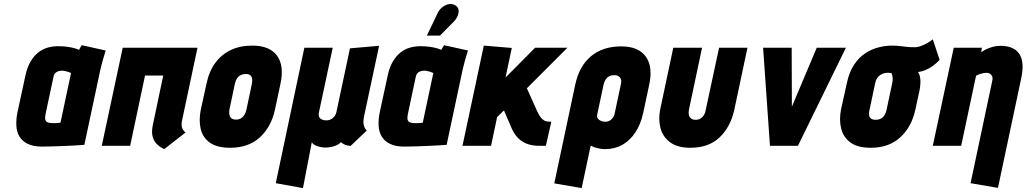

<svg xmlns="http://www.w3.org/2000/svg" viewBox="-20 -745 5245 981"><path d="M520 -487 398 -514Q392 -506 388 -498Q384 -490 384 -490Q379 -493 364.5 -497.5Q350 -502 327.5 -505.5Q305 -509 277 -509Q249 -509 223 -501.5Q197 -494 174.5 -476Q152 -458 135 -428.5Q118 -399 109 -355L69 -170Q62 -135 63.5 -103.5Q65 -72 79 -48Q93 -24 121.5 -10Q150 4 196 4Q219 4 247.5 3Q276 2 305 1Q334 0 358 -1.5Q382 -3 396.5 -4Q411 -5 411 -5L493 -390Q497 -407 503.5 -431.5Q510 -456 520 -487ZM213 -163 253 -351Q255 -363 260.5 -369.5Q266 -376 273 -379Q280 -382 286.5 -383Q293 -384 297 -384Q302 -384 308 -383Q314 -382 320.5 -380Q327 -378 333 -376Q339 -374 343 -372L289 -118Q283 -118 277.5 -117Q272 -116 266.5 -116Q261 -116 256 -116Q251 -116 245 -116Q232 -116 223 -120Q214 -124 211.5 -134Q209 -144 213 -163Z M909 -124 989 -501H607L500 0H645L721 -359H814L761 -107Q753 -69 760.5 -45Q768 -21 782.5 -7.5Q797 6 808.5 11.5Q820 17 819 17L928 -68Q917 -76 911.5 -89Q906 -102 909 -124Z M1385 -185 1413 -317Q1433 -409 1395.5 -460.5Q1358 -512 1269 -512Q1206 -512 1158.5 -489Q1111 -466 1079.5 -423Q1048 -380 1035 -317L1006 -185Q995 -130 1005.5 -86Q1016 -42 1052.5 -16Q1089 10 1156 10Q1250 10 1308 -43.5Q1366 -97 1385 -185ZM1267 -317 1239 -184Q1236 -170 1229 -158.5Q1222 -147 1211.5 -140.5Q1201 -134 1186 -134Q1170 -134 1162 -141Q1154 -148 1152 -159.5Q1150 -171 1152 -184L1180 -317Q1184 -334 1191.5 -345Q1199 -356 1210.5 -361.5Q1222 -367 1236 -367Q1250 -367 1258 -361Q1266 -355 1268 -344Q1270 -333 1267 -317Z M1840 -150 1917 -511 1768 -498 1699 -173Q1697 -162 1690 -152Q1683 -142 1672 -136Q1661 -130 1646 -130Q1637 -130 1627 -133.5Q1617 -137 1612 -145.5Q1607 -154 1609 -168L1680 -501H1535L1389 191L1528 216L1573 -18Q1578 -10 1586.5 -5Q1595 0 1605 3Q1615 6 1624.5 7.5Q1634 9 1641 9Q1660 9 1676.5 5Q1693 1 1705 -5.5Q1717 -12 1722 -19Q1726 -15 1734 -10Q1742 -5 1752 -2.5Q1762 0 1771 1L1854 -78Q1852 -80 1846.5 -87Q1841 -94 1838 -109Q1835 -124 1840 -150Z M2371 -487 2249 -514Q2243 -506 2239 -498Q2235 -490 2235 -490Q2230 -493 2215.5 -497.5Q2201 -502 2178.5 -505.5Q2156 -509 2128 -509Q2100 -509 2074 -501.5Q2048 -494 2025.5 -476Q2003 -458 1986 -428.5Q1969 -399 1960 -355L1920 -170Q1913 -135 1914.5 -103.5Q1916 -72 1930 -48Q1944 -24 1972.5 -10Q2001 4 2047 4Q2070 4 2098.5 3Q2127 2 2156 1Q2185 0 2209 -1.5Q2233 -3 2247.5 -4Q2262 -5 2262 -5L2344 -390Q2348 -407 2354.5 -431.5Q2361 -456 2371 -487ZM2064 -163 2104 -351Q2106 -363 2111.5 -369.5Q2117 -376 2124 -379Q2131 -382 2137.5 -383Q2144 -384 2148 -384Q2153 -384 2159 -383Q2165 -382 2171.5 -380Q2178 -378 2184 -376Q2190 -374 2194 -372L2140 -118Q2134 -118 2128.5 -117Q2123 -116 2117.5 -116Q2112 -116 2107 -116Q2102 -116 2096 -116Q2083 -116 2074 -120Q2065 -124 2062.5 -134Q2060 -144 2064 -163ZM2298 -634Q2311 -647 2318 -663Q2325 -679 2323 -694Q2321 -709 2306 -718Q2289 -728 2271 -723.5Q2253 -719 2238.5 -707Q2224 -695 2217 -680L2161 -563H2228Z M2724 -178 2672 -294 2879 -501H2714L2563 -349L2595 -500L2452 -512L2343 0H2489L2520 -147L2555 -181L2591 -97Q2603 -67 2621.5 -45.5Q2640 -24 2668 -12Q2696 0 2734 0H2769L2797 -123H2793Q2780 -123 2769 -126Q2758 -129 2747 -140.5Q2736 -152 2724 -178Z M3267 -171 3297 -312Q3317 -404 3279.5 -456Q3242 -508 3154 -508Q3060 -508 2999.5 -457.5Q2939 -407 2919 -312L2812 192L2952 216L2998 -1Q3005 3 3013 6Q3021 9 3030.5 11.5Q3040 14 3050.5 15.5Q3061 17 3071 17Q3120 17 3159 -4.5Q3198 -26 3226 -68Q3254 -110 3267 -171ZM3152 -313 3122 -172Q3120 -157 3113 -146Q3106 -135 3096 -129Q3086 -123 3073 -123Q3066 -123 3058 -125Q3050 -127 3043 -131.5Q3036 -136 3032.5 -142.5Q3029 -149 3031 -158L3064 -313Q3068 -329 3075 -339.5Q3082 -350 3093 -355.5Q3104 -361 3118 -361Q3132 -361 3141 -355Q3150 -349 3153 -338.5Q3156 -328 3152 -313Z M3732 -185 3799 -501H3654L3586 -184Q3584 -169 3577 -157.5Q3570 -146 3559.5 -139.5Q3549 -133 3534 -133Q3519 -133 3510.5 -140Q3502 -147 3499.5 -159Q3497 -171 3500 -184L3567 -501H3420L3353 -185Q3343 -134 3355 -89.5Q3367 -45 3404.5 -17.5Q3442 10 3507 10Q3601 10 3657 -43.5Q3713 -97 3732 -185Z M3879 -501 3914 0H4057L4302 -501H4153L4026 -200L4025 -501Z M4781 -439 4746 -544Q4726 -528 4701 -516.5Q4676 -505 4660 -504Q4639 -503 4619 -505Q4599 -507 4579 -509.5Q4559 -512 4538 -512Q4505 -512 4469 -503Q4433 -494 4400.5 -472.5Q4368 -451 4343.5 -414Q4319 -377 4307 -321L4277 -185Q4267 -134 4277.5 -89.5Q4288 -45 4324.5 -17.5Q4361 10 4429 10Q4522 10 4580 -43.5Q4638 -97 4657 -185L4678 -282Q4684 -313 4682.5 -337Q4681 -361 4671 -377Q4688 -379 4706 -386Q4724 -393 4743 -406Q4762 -419 4781 -439ZM4538 -317 4509 -180Q4506 -167 4499 -156Q4492 -145 4480.5 -139Q4469 -133 4454 -133Q4438 -133 4430 -139.5Q4422 -146 4420.5 -157Q4419 -168 4422 -180L4452 -322Q4455 -337 4462 -346.5Q4469 -356 4478 -362Q4487 -368 4496.5 -370.5Q4506 -373 4515 -373Q4519 -373 4522 -373Q4525 -373 4528.5 -372.5Q4532 -372 4535 -371Q4537 -367 4538.5 -362Q4540 -357 4540.5 -352Q4541 -347 4541 -341.5Q4541 -336 4540.5 -330Q4540 -324 4538 -317Z M5050 -333 4939 191 5079 215 5198 -346Q5206 -385 5204.5 -413Q5203 -441 5193.5 -460Q5184 -479 5168.5 -490Q5153 -501 5134 -506Q5115 -511 5094 -511Q5071 -511 5051.5 -505.5Q5032 -500 5017 -492.5Q5002 -485 4993 -478L4997 -501H4853L4746 0H4891L4967 -358Q4978 -364 4987.5 -367Q4997 -370 5005.5 -371.5Q5014 -373 5020 -373Q5030 -373 5036 -369.5Q5042 -366 5046 -361Q5050 -356 5051 -349Q5052 -342 5050 -333Z"/></svg>

Font: Advent Pro ExtraBold
Style: Italic
Weight: 800
Italic angle: -12°
Version: Version 3.000